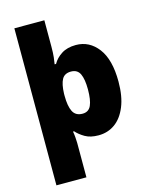

<svg xmlns="http://www.w3.org/2000/svg" viewBox="-143 -851 929 1181"><g transform="rotate(-15 321.5 -260.0)"><path d="M600 -278Q600 -184 573.5 -119.5Q547 -55 501.5 -22.5Q456 10 397 10Q345 10 311.5 -9.5Q278 -29 257 -53H250Q253 -38 255 -16.5Q257 5 257 21V240H66V-760H257V-592Q257 -552 254 -524.5Q251 -497 248 -482H257Q276 -516 312.5 -539.5Q349 -563 404 -563Q490 -563 545 -490.5Q600 -418 600 -278ZM406 -280Q406 -345 390 -379Q374 -413 333 -413Q292 -413 275.5 -383Q259 -353 257 -293V-279Q257 -213 274.5 -178.5Q292 -144 336 -144Q375 -144 390.5 -178.5Q406 -213 406 -280Z"/></g></svg>

Font: Noto Sans Khmer UI Black
Style: Regular
Weight: 900
Designer: Danh Hong and the Monotype Design Team
Foundry: Monotype Imaging Inc.
Version: Version 2.002; ttfautohint (v1.8.4.7-5d5b)